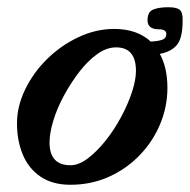

<svg xmlns="http://www.w3.org/2000/svg" viewBox="-20 -499 525 531"><path d="M175 12Q125 12 92 -10.5Q59 -33 43 -71.5Q27 -110 27 -158Q27 -205 49.5 -251.5Q72 -298 110 -335.5Q148 -373 196.5 -396Q245 -419 296 -419Q359 -419 397 -384Q417 -385 428.5 -389Q440 -393 440 -405Q440 -418 419 -418Q388 -418 388 -443Q388 -466 403.5 -472.5Q419 -479 446 -479Q470 -479 478 -471Q486 -463 485 -441Q485 -394 469.5 -375Q454 -356 422 -350Q443 -312 443 -256Q443 -204 423 -156Q403 -108 366.5 -70Q330 -32 281 -10Q232 12 175 12ZM175 -42Q198 -42 223 -61Q248 -80 272 -110Q296 -140 315 -175.5Q334 -211 345 -244.5Q356 -278 356 -303Q356 -368 301 -368Q275 -368 249 -349.5Q223 -331 199.5 -300.5Q176 -270 157 -235Q138 -200 127.5 -165.5Q117 -131 117 -105Q117 -42 175 -42Z"/></svg>

Font: Junicode SmExp
Style: Bold Italic
Weight: 700
Width: 6
Italic angle: -11°
Designer: Peter S. Baker
Version: Version 2.205; ttfautohint (v1.8.4)